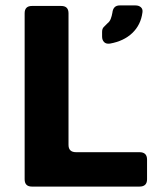

<svg xmlns="http://www.w3.org/2000/svg" viewBox="-20 -689 595 709"><path d="M98 0Q71 0 71 -27V-640Q71 -667 98 -667H206Q233 -667 233 -640V-154Q233 -127 261 -127H495Q523 -127 523 -100V-27Q523 0 495 0ZM386 -528Q372 -526 364.5 -533.5Q357 -541 357 -554V-571Q357 -583 363 -589Q369 -595 377 -603Q385 -609 389 -619.5Q393 -630 395 -642Q398 -669 422 -669H480Q493 -669 500.5 -662Q508 -655 506 -643Q500 -597 468.5 -567Q437 -537 386 -528Z"/></svg>

Font: Pitagon Sans
Style: Bold
Weight: 700
Designer: Travis Tran
Foundry: Pitagon
Version: Version 1.001; ttfautohint (v1.8.4.7-5d5b);gftools[0.9.26]